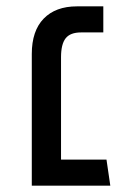

<svg xmlns="http://www.w3.org/2000/svg" viewBox="-20 -584 397 604"><path d="M327 0H80V-414Q80 -487 117.5 -525.5Q155 -564 222 -564H305V-482H235Q201 -482 186.5 -463.5Q172 -445 172 -404V-82H315Z"/></svg>

Font: FiraGOUPP
Style: Medium
Weight: 400
Designer: bBox Type
Foundry: bBox Type GmbH
Version: Version 1.001